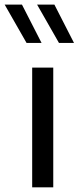

<svg xmlns="http://www.w3.org/2000/svg" viewBox="-57 -798 335 818"><path d="M258.3 -615 174.8 -778.3H101.1L194.3 -615ZM120.1 -615 36.6 -778.3H-37.1L56.2 -615ZM80.1 -510V0H169.9V-510Z"/></svg>

Font: Estedad-FD-VF Thin
Style: Regular
Weight: 100
Designer: Amin Abedi
Version: Version 5.0